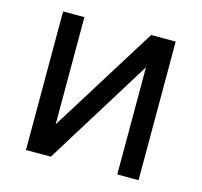

<svg xmlns="http://www.w3.org/2000/svg" viewBox="-85 -637 767 730"><g transform="rotate(15 298.5 -272.5)"><path d="M160.5 -123.6 423.3 -545.5H519.9V0H436.1V-421.9L174.7 0H76.7V-545.5H160.5Z"/></g></svg>

Font: DeltaSans
Style: Regular
Weight: 400
Designer: Rasmus Andersson
Foundry: rsms
Version: Version 3.012